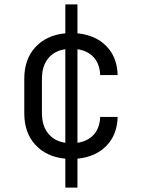

<svg xmlns="http://www.w3.org/2000/svg" viewBox="-20 -710 640 870"><path d="M276 140V9Q191 1 140.5 -53.5Q90 -108 90 -197V-353Q90 -442 140.5 -496.5Q191 -551 276 -559V-690H331V-559Q413 -551 462 -501Q511 -451 513 -370H434Q432 -420 405 -450Q378 -480 331 -487V-63Q378 -70 405 -100Q432 -130 434 -180H513Q511 -99 462 -49Q413 1 331 9V140ZM170 -197Q170 -140 198.5 -105Q227 -70 276 -63V-487Q227 -480 198.5 -445.5Q170 -411 170 -353Z"/></svg>

Font: Tiny Light
Style: Regular
Weight: 300
Monospace: yes
Designer: Philipp Nurullin, Konstantin Bulenkov
Foundry: JetBrains
Version: Version 2.251; ttfautohint (v1.8.4.7-5d5b)